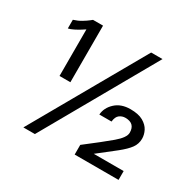

<svg xmlns="http://www.w3.org/2000/svg" viewBox="-143 -800 994 973"><g transform="rotate(30 354.0 -313.0)"><path d="M655.3 -237.3Q655.3 -207 637.7 -182.6Q620.1 -158.2 581.5 -127.4Q543 -96.7 481.4 -48.8H656.2V2.9H399.4V-53.7Q491.2 -124 538.6 -164.1Q585.9 -204.1 585.9 -232.4Q585.9 -287.1 529.3 -287.1Q510.7 -287.1 495.6 -275.9Q480.5 -264.6 477.5 -235.4H406.2Q409.2 -276.4 442.4 -307.1Q475.6 -337.9 530.3 -337.9Q577.1 -337.9 604.5 -322.3Q631.8 -306.6 643.6 -283.7Q655.3 -260.7 655.3 -237.3ZM543 -638.7 172.9 13.7H105.5L476.6 -638.7ZM197.3 -634.8V-303.7H133.8V-576.2Q127.9 -572.3 113.3 -563Q98.6 -553.7 81.1 -544.9Q63.5 -536.1 49.8 -533.2V-584Q75.2 -591.8 95.2 -604Q115.2 -616.2 127 -625.5Q138.7 -634.8 138.7 -634.8Z"/></g></svg>

Font: Namkio Khamti Book
Style: Regular
Weight: 500
Designer: Debbi Hosken
Foundry: SIL International
Version: Version 3.917